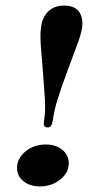

<svg xmlns="http://www.w3.org/2000/svg" viewBox="-20 -657 324 687"><path d="M137 -221Q143 -258 141 -295Q139 -332 133 -408L126 -494Q123 -536 127 -560Q131 -595 152.5 -616Q174 -637 209 -637Q246 -637 262 -616Q278 -595 274 -560Q271 -536 255 -494L223 -408Q198 -340 186 -301.5Q174 -263 168 -221Q165 -201 150 -201Q134 -201 137 -221ZM41 -56Q41 -90 71 -115Q101 -140 144 -140Q180 -140 203 -121Q226 -102 226 -73Q226 -39 195.5 -14.5Q165 10 123 10Q87 10 64 -8.5Q41 -27 41 -56Z"/></svg>

Font: Unna
Style: Bold Italic
Weight: 700
Italic angle: -8.05°
Designer: Jorge de Buen Unna
Foundry: Omnibus-Type
Version: Version 2.008